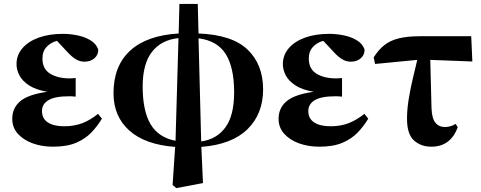

<svg xmlns="http://www.w3.org/2000/svg" viewBox="-20 -737 2471 987"><path d="M483.9 -151.9 503.9 -127Q481.4 -89.4 450.4 -56.6Q419.4 -23.9 372.1 -3.4Q324.7 17.1 252 17.1Q195.8 17.1 148.4 0Q101.1 -17.1 72 -49.1Q43 -81.1 43 -126Q43 -182.1 84.2 -216.8Q125.5 -251.5 223.1 -265.1Q164.1 -275.4 129.4 -298.1Q94.7 -320.8 79.8 -349.6Q64.9 -378.4 64.9 -407.2Q64.9 -453.6 95 -488.8Q125 -523.9 178.5 -543.5Q231.9 -563 303.2 -563Q339.8 -563 377.4 -555.4Q415 -547.9 444.3 -530.5Q473.6 -513.2 484.9 -482.9Q486.3 -456.5 466.3 -438.2Q446.3 -419.9 414.1 -419.9Q391.6 -419.9 371.3 -431.6Q351.1 -443.4 330.1 -465.8L272.9 -526.9Q242.2 -519.5 220.2 -496.6Q198.2 -473.6 198.2 -436Q198.2 -382.8 237.5 -358.4Q276.9 -334 338.9 -334Q345.7 -334 353.5 -334.7Q361.3 -335.4 369.1 -335.9V-240.2Q360.8 -240.7 353.3 -241.5Q345.7 -242.2 337.9 -242.2Q261.7 -242.2 228.8 -221.9Q195.8 -201.7 195.8 -167Q195.8 -127.4 225.8 -107.7Q255.9 -87.9 310.1 -87.9Q362.3 -87.9 404.1 -104.2Q445.8 -120.6 483.9 -151.9Z M1000.5 -540 1014.2 -9.8Q1094.7 -21.5 1139.2 -82.8Q1183.6 -144 1183.6 -262.2Q1183.6 -390.1 1140.4 -459Q1097.2 -527.8 1000.5 -540ZM882.3 -13.2 897.5 -541Q809.6 -532.2 761.5 -470.7Q713.4 -409.2 713.4 -292Q713.4 -168.9 753.2 -99.9Q793 -30.8 882.3 -13.2ZM996.6 -716.8 1000.5 -564.9Q1174.3 -558.1 1253.4 -481.4Q1332.5 -404.8 1332.5 -277.8Q1332.5 -151.4 1252.2 -72.8Q1171.9 5.9 1015.1 18.1L1023.4 204.1L886.2 230L867.2 213.9L880.4 18.1Q726.1 6.8 644.8 -65.9Q563.5 -138.7 563.5 -257.8Q563.5 -398.4 649.2 -476.8Q734.9 -555.2 898.4 -564.9L902.3 -716.8Z M1853 -151.9 1873 -127Q1850.6 -89.4 1819.6 -56.6Q1788.6 -23.9 1741.2 -3.4Q1693.8 17.1 1621.1 17.1Q1564.9 17.1 1517.6 0Q1470.2 -17.1 1441.2 -49.1Q1412.1 -81.1 1412.1 -126Q1412.1 -182.1 1453.4 -216.8Q1494.6 -251.5 1592.3 -265.1Q1533.2 -275.4 1498.5 -298.1Q1463.9 -320.8 1449 -349.6Q1434.1 -378.4 1434.1 -407.2Q1434.1 -453.6 1464.1 -488.8Q1494.1 -523.9 1547.6 -543.5Q1601.1 -563 1672.4 -563Q1709 -563 1746.6 -555.4Q1784.2 -547.9 1813.5 -530.5Q1842.8 -513.2 1854 -482.9Q1855.5 -456.5 1835.4 -438.2Q1815.4 -419.9 1783.2 -419.9Q1760.7 -419.9 1740.5 -431.6Q1720.2 -443.4 1699.2 -465.8L1642.1 -526.9Q1611.3 -519.5 1589.4 -496.6Q1567.4 -473.6 1567.4 -436Q1567.4 -382.8 1606.7 -358.4Q1646 -334 1708 -334Q1714.8 -334 1722.7 -334.7Q1730.5 -335.4 1738.3 -335.9V-240.2Q1730 -240.7 1722.4 -241.5Q1714.8 -242.2 1707 -242.2Q1630.9 -242.2 1597.9 -221.9Q1564.9 -201.7 1564.9 -167Q1564.9 -127.4 1595 -107.7Q1625 -87.9 1679.2 -87.9Q1731.4 -87.9 1773.2 -104.2Q1814.9 -120.6 1853 -151.9Z M2191.9 -429.2 2198.2 -181.2Q2200.2 -128.4 2218.3 -106.2Q2236.3 -84 2267.1 -84Q2296.4 -84 2322.3 -100.1L2333 -83Q2296.4 17.1 2197.3 17.1Q2144 17.1 2108.2 -14.9Q2072.3 -46.9 2072.3 -127Q2072.3 -172.9 2080.6 -225.1Q2088.9 -277.3 2101.3 -329.8Q2113.8 -382.3 2125 -429.2L1908.2 -408.2L1900.9 -441.9Q1925.3 -481 1955.6 -504.9Q1985.8 -528.8 2030 -539.8Q2074.2 -550.8 2140.1 -550.8H2402.3L2408.2 -420.9Z"/></svg>

Font: Source Han Serif JP Heavy
Style: Regular
Weight: 900
Designer: Ryoko NISHIZUKA  (kana & ideographs); Frank Grießhammer (Latin, Greek & Cyrillic); Wenlong ZHANG  (bopomofo); Sandoll Co
Foundry: Adobe Systems Incorporated
Version: Version 1.001;PS 1.001;hotconv 16.6.54;makeotf.lib2.5.65590